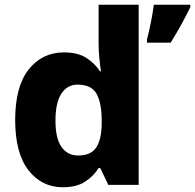

<svg xmlns="http://www.w3.org/2000/svg" viewBox="-20 -780 823 810"><path d="M245 10Q156 10 100 -62Q44 -134 44 -274Q44 -415 101 -487Q158 -559 250 -559Q308 -559 344 -536Q380 -513 402 -479H406Q403 -497 399.5 -530.5Q396 -564 396 -597V-760H565V0H437L403 -71H396Q375 -37 339 -13.5Q303 10 245 10ZM309 -124Q363 -124 385.5 -157Q408 -190 409 -257V-272Q409 -345 387.5 -384Q366 -423 307 -423Q264 -423 239 -385Q214 -347 214 -271Q214 -196 239.5 -160Q265 -124 309 -124ZM783 -750Q766 -715 746 -678.5Q726 -642 700 -600H600V-613Q608 -643 616.5 -685.5Q625 -728 629 -760H783Z"/></svg>

Font: Noto Sans Sinhala ExtraBold
Style: Regular
Weight: 800
Designer: Jelle Bosma - Monotype Design Team
Foundry: Monotype Imaging Inc.
Version: Version 2.006; ttfautohint (v1.8.4.7-5d5b)